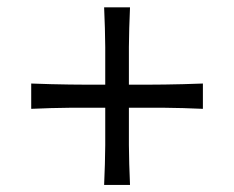

<svg xmlns="http://www.w3.org/2000/svg" viewBox="-20 -578 650 534"><path d="M66.8 -275.3Q124.4 -277.9 173.2 -278.3Q222 -278.7 272.7 -278.3Q273.1 -224.5 272.7 -174.1Q272.3 -123.6 269.6 -63.7H341.6Q338.9 -124.1 338.5 -174.3Q338.2 -224.5 338.5 -278.3Q389.2 -278.7 438.2 -278.3Q487.2 -277.9 544.3 -275.3V-345.7Q487.2 -343.5 438.2 -342.9Q389.2 -342.2 338.5 -342.6Q338.2 -396.5 338.5 -447.1Q338.9 -497.7 341.6 -557.7H269.6Q272.3 -497.7 272.7 -447.1Q273.1 -396.5 272.7 -342.6Q222 -342.2 173.2 -342.9Q124.4 -343.5 66.8 -345.7Z"/></svg>

Font: Pinar-VF
Style: Regular
Weight: 300
Designer: Amin Abedi
Version: Version 3.0